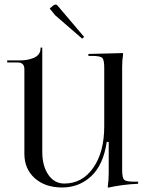

<svg xmlns="http://www.w3.org/2000/svg" viewBox="-20 -830 649 858"><path d="M347.2 -657.2 226.1 -762.2 202.1 -792 217.8 -805.2Q223.6 -809.6 228 -809.6Q233.9 -809.6 237.8 -804.2L356 -665ZM597.2 -18.1V-8.8Q527.3 -5.9 461.9 8.8V1Q465.8 -25.9 465.8 -56.2V-195.8H457Q441.9 -93.3 387.7 -42.7Q333.5 7.8 257.8 7.8Q181.6 7.8 135.3 -33.7Q88.9 -75.2 88.9 -143.1V-521Q88.9 -550.8 59.1 -550.8H12.2V-560.1H68.8Q85.4 -560.1 100.8 -562.7Q116.2 -565.4 130.1 -571Q144 -576.7 152.6 -587.4Q161.1 -598.1 161.1 -612.8V-617.2H168.9V-532.2V-151.9Q168.9 -88.4 196 -49.1Q223.1 -9.8 267.1 -9.8Q347.7 -9.8 396.7 -80.1Q445.8 -150.4 445.8 -265.1V-526.9Q445.8 -562.5 437 -571.3Q428.2 -580.1 392.1 -580.1H375V-588.9L529.8 -592.8V-585Q525.9 -561 525.9 -532.2V-70.8Q525.9 -35.2 534.9 -26.6Q543.9 -18.1 580.1 -18.1Z"/></svg>

Font: FoglihtenNo07calt
Style: Regular
Weight: 500
Designer: gluk (gluksza@wp.pl)
Foundry: gluk (gluksza@wp.pl)
Version: Version 0.844